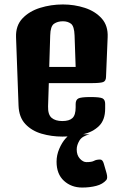

<svg xmlns="http://www.w3.org/2000/svg" viewBox="-20 -613 557 870"><path d="M262.7 5.9Q213.4 5.9 168.7 -7.1Q124 -20 95 -50.8Q65.9 -81.5 64 -134.8L52.7 -444.3Q50.8 -496.6 81.5 -529.3Q112.3 -562 161.6 -577.4Q210.9 -592.8 265.1 -592.8Q316.9 -592.8 364.3 -577.4Q411.6 -562 440.9 -529.3Q470.2 -496.6 467.8 -444.3L460.4 -264.2Q460 -246.1 447.5 -241.2Q435.1 -236.3 391.1 -236.3H201.2L197.8 -130.9Q196.8 -93.8 213.9 -79.1Q231 -64.5 262.2 -64.5Q293.9 -64.5 308.3 -78.1Q322.8 -91.8 322.8 -126.5V-141.6Q322.8 -160.2 334.7 -166.7Q346.7 -173.3 390.1 -173.3Q433.6 -173.3 445.1 -167Q456.5 -160.6 456.5 -142.1V-120.6Q456.5 -69.3 428.5 -42Q400.4 -14.6 356 -4.4Q311.5 5.9 262.7 5.9ZM207.5 -452.6 203.1 -309.6H322.8L317.9 -452.6Q316.4 -494.1 301.8 -505.4Q287.1 -516.6 265.1 -516.6Q241.2 -516.6 224.9 -505.4Q208.5 -494.1 207.5 -452.6ZM352.5 236.8Q303.2 236.8 269.8 206.3Q236.3 175.8 236.3 119.6Q236.3 89.8 248.5 61.3Q260.7 32.7 277.6 13.9Q294.4 -4.9 308.1 -4.9Q321.3 -4.9 343 -4.6Q364.7 -4.4 386.2 -4.4Q352.1 3.4 339.8 24.2Q327.6 44.9 327.6 64Q327.6 90.3 342 106Q356.4 121.6 371.6 121.6Q396 121.6 406.2 115.7Q416.5 109.9 433.6 109.9Q445.3 109.9 450.4 128.7Q455.6 147.5 462.9 171.9Q468.8 193.8 461.9 202.6Q445.3 221.7 416.3 229.2Q387.2 236.8 352.5 236.8Z"/></svg>

Font: Denk One
Style: Regular
Weight: 400
Designer: Irina Smirnova, Eben Sorkin
Foundry: Sorkin Type Co.f
Version: Version 1.004; ttfautohint (v1.8.4.7-5d5b);gftools[0.9.23]